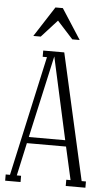

<svg xmlns="http://www.w3.org/2000/svg" viewBox="-60 -944 548 982"><g transform="rotate(5 213.5 -452.5)"><path d="M249 -680 395 -32H417V0H316V-32H338L300 -201H99L62 -32H84V0H5V-32H27L163 -648H141V-680ZM200 -655 106 -233H293ZM84 -750 184 -905H222L322 -750H284L184 -860H222L122 -750Z"/></g></svg>

Font: Margherita Variable
Style: Regular
Weight: 400
Designer: James Puckett
Foundry: Dunwich Type Founders
Version: Version 1.008